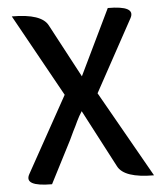

<svg xmlns="http://www.w3.org/2000/svg" viewBox="-53 -783 701 829"><g transform="rotate(-5 298.0 -368.5)"><path d="M139 0Q16 0 45 -52L227 -380L29 -737Q158 -737 185 -684L308 -453L445 -737Q567 -737 539 -685L369 -374L581 0Q452 0 425 -53L294 -303Q281 -283 271 -262Q262 -242 250 -219Q239 -196 233 -183L139 0Z"/></g></svg>

Font: Swei Half Moon CJK SC
Style: Medium
Weight: 500
Version: Version 2.071